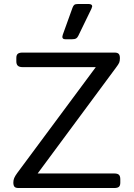

<svg xmlns="http://www.w3.org/2000/svg" viewBox="-20 -944 671 964"><path d="M293 -759Q293 -761 295 -769L344 -905Q348 -916 353.5 -920Q359 -924 373 -924H424Q443 -924 443 -912Q443 -910 439 -900L373 -764Q368 -754 361.5 -750.5Q355 -747 342 -747H308Q293 -747 293 -759ZM47 -28Q47 -40 51.5 -50.5Q56 -61 67 -76L461 -607H93Q77 -607 69.5 -614Q62 -621 62 -636V-653Q62 -668 69.5 -674Q77 -680 93 -680H555Q570 -680 576 -673.5Q582 -667 582 -652Q582 -638 578.5 -629.5Q575 -621 562 -604L169 -73H554Q570 -73 577 -66.5Q584 -60 584 -44V-27Q584 -12 577 -6Q570 0 554 0H73Q58 0 52.5 -6.5Q47 -13 47 -28Z"/></svg>

Font: Mitr Light
Style: Regular
Weight: 300
Designer: Thanarat Vachiruckul
Foundry: Cadson Demak
Version: Version 1.002